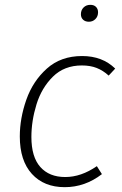

<svg xmlns="http://www.w3.org/2000/svg" viewBox="-20 -764 505 795"><path d="M457 -480 430 -451Q407 -472 380.5 -482.5Q354 -493 319 -493Q246 -493 199 -446.5Q152 -400 131 -331.5Q110 -263 110 -197Q110 -114 147 -72.5Q184 -31 250 -31Q316 -31 381 -76L402 -43Q332 11 248 11Q162 11 112 -44Q62 -99 62 -199Q62 -274 89 -351Q116 -428 174 -480Q232 -532 320 -532Q404 -532 457 -480ZM315 -705Q315 -722 326 -733Q337 -744 354 -744Q369 -744 377.5 -735.5Q386 -727 386 -713Q386 -696 375 -685Q364 -674 348 -674Q333 -674 324 -682.5Q315 -691 315 -705Z"/></svg>

Font: Fira Sans ExtraLight
Style: Italic
Weight: 275
Italic angle: -8°
Designer: Carrois Corporate & Edenspiekermann AG
Foundry: Carrois Corporate GbR & Edenspiekermann AG
Version: Version 4.203